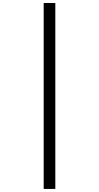

<svg xmlns="http://www.w3.org/2000/svg" viewBox="-20 -943 655 1271"><path d="M269.2 -923.1H346.2V307.7H269.2Z"/></svg>

Font: Fira Code
Style: Regular
Weight: 400
Designer: Carrois Corporate, Edenspiekermann AG, Nikita Prokopov
Foundry: Carrois Corporate, Edenspiekermann AG, Nikita Prokopov
Version: Version 5.002